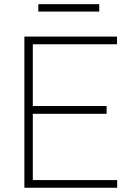

<svg xmlns="http://www.w3.org/2000/svg" viewBox="-20 -883 609 903"><path d="M531.2 -36.1V0H116.7V-36.1ZM134.3 -710.9V0H94.7V-710.9ZM481.4 -384.3V-347.7H116.7V-384.3ZM530.3 -710.9V-674.8H116.7V-710.9ZM446.8 -863.3V-828.6H160.2V-863.3Z"/></svg>

Font: Roboto ExtraLight
Style: Regular
Weight: 250
Designer: Christian Robertson
Foundry: Google
Version: Version 3.009; 2024